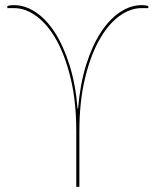

<svg xmlns="http://www.w3.org/2000/svg" viewBox="-20 -725 604 745"><path d="M288 0H276V-215.5Q276 -328.5 255 -417.5Q234 -506.5 200 -567.8Q166 -629 122.8 -661.2Q79.5 -693.5 35 -693.5H8.5V-700.5Q8.5 -701.5 11.5 -702.5Q14.5 -703.5 18.5 -704Q22.5 -704.5 27.2 -704.8Q32 -705 35 -705Q77 -705 117.8 -678.2Q158.5 -651.5 192 -600.2Q225.5 -549 249.2 -474.2Q273 -399.5 281 -304H283Q291 -399.5 314.5 -474.2Q338 -549 371.8 -600.2Q405.5 -651.5 446.2 -678.2Q487 -705 529 -705Q532 -705 536.8 -704.8Q541.5 -704.5 545.5 -704Q549.5 -703.5 552.5 -702.5Q555.5 -701.5 555.5 -700.5V-693.5H529Q484.5 -693.5 441.2 -661.2Q398 -629 364 -567.8Q330 -506.5 309 -417.5Q288 -328.5 288 -215.5Z"/></svg>

Font: Lato Hairline
Style: Regular
Weight: 100
Designer: Lukasz Dziedzic
Foundry: tyPoland Lukasz Dziedzic
Version: Version 2.007; 2014-02-27